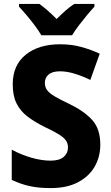

<svg xmlns="http://www.w3.org/2000/svg" viewBox="-20 -950 565 980"><path d="M492 -212Q492 -150 463.5 -100Q435 -50 378.5 -20Q322 10 239 10Q177 10 131.5 0Q86 -10 40 -32V-186Q88 -160 140.5 -145Q193 -130 238 -130Q283 -130 305 -149Q327 -168 327 -197Q327 -218 316 -233.5Q305 -249 279 -265Q253 -281 206 -303Q156 -328 120 -355.5Q84 -383 64.5 -422Q45 -461 45 -520Q45 -617 111 -670.5Q177 -724 287 -724Q346 -724 396 -710Q446 -696 489 -676L441 -542Q400 -562 360.5 -574Q321 -586 286 -586Q247 -586 228 -569.5Q209 -553 209 -527Q209 -506 220 -490.5Q231 -475 258.5 -458.5Q286 -442 335 -419Q411 -382 451.5 -336.5Q492 -291 492 -212ZM191 -770Q179 -791 158.5 -818.5Q138 -846 116 -872Q94 -898 77 -916V-930H181Q203 -914 224 -895.5Q245 -877 269 -853Q293 -877 314.5 -896Q336 -915 359 -930H462V-916Q445 -898 423.5 -872Q402 -846 381.5 -819Q361 -792 348 -770Z"/></svg>

Font: Noto Sans Hebrew SemiCondensed ExtraBold
Style: Regular
Weight: 800
Width: 4
Designer: Monotype Design Team
Foundry: Monotype Imaging Inc.
Version: Version 2.004; ttfautohint (v1.8.4.7-5d5b)